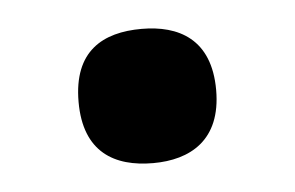

<svg xmlns="http://www.w3.org/2000/svg" viewBox="-28 -186 350 228"><g transform="rotate(-5 147.0 -72.0)"><path d="M147 8C191 8 229 -12 229 -72C229 -133 191 -152 147 -152C101 -152 65 -133 65 -72C65 -12 101 8 147 8Z"/></g></svg>

Font: Noto Serif Test
Style: Bold
Weight: 700
Version: Version 1.000